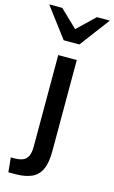

<svg xmlns="http://www.w3.org/2000/svg" viewBox="-154 -829 628 1056"><g transform="rotate(15 160.5 -301.0)"><path d="M1.5 91.3H18.1Q51.3 91.3 70.8 82.8Q90.3 74.2 99.1 54.2Q107.9 34.2 107.9 -0.5V-520H213.4V-2Q213.4 66.4 195.1 104.5Q176.8 142.6 139.9 158.2Q103 173.8 47.9 173.8H9.8ZM115.7 -606.4 -12.2 -776.4H62L183.1 -660.2H138.2L259.3 -776.4H333L205.1 -606.4Z"/></g></svg>

Font: Monda Medium
Style: Regular
Weight: 500
Designer: Vernon Adams
Foundry: Vernon Adams
Version: Version 2.200